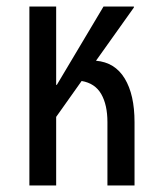

<svg xmlns="http://www.w3.org/2000/svg" viewBox="-20 -568 488 588"><path d="M70 0V-548H152V-308H154L297 -548H390V-545L274 -382Q332 -377 362 -327.5Q392 -278 392 -194V0H309V-194Q309 -247 290 -280Q271 -313 230 -320L152 -210V0Z"/></svg>

Font: Noto Sans Thai ExtCond
Style: Regular
Weight: 400
Width: 2
Designer: Monotype Design Team
Foundry: Monotype Imaging Inc.
Version: Version 2.002; ttfautohint (v1.8.4.7-5d5b)